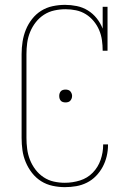

<svg xmlns="http://www.w3.org/2000/svg" viewBox="-20 -763 540 791"><path d="M247 8Q222 8 196.5 2.5Q171 -3 149.5 -16.5Q128 -30 112 -50.5Q96 -71 86 -95Q76 -119 72.5 -144Q69 -169 69 -195V-540Q69 -566 73 -591.5Q77 -617 86.5 -640.5Q96 -664 112 -684.5Q128 -705 149.5 -718.5Q171 -732 196.5 -737.5Q222 -743 248 -743Q272 -743 296.5 -738Q321 -733 342 -720Q363 -707 378.5 -687.5Q394 -668 403 -645V-735H423V-554H403Q403 -576 400 -597.5Q397 -619 388.5 -639Q380 -659 366 -676Q352 -693 333.5 -704.5Q315 -716 293.5 -720.5Q272 -725 250 -725Q227 -725 204 -720Q181 -715 161.5 -702.5Q142 -690 127.5 -671.5Q113 -653 104 -631Q95 -609 92 -586Q89 -563 89 -540V-195Q89 -172 92 -149Q95 -126 103.5 -104.5Q112 -83 126 -64.5Q140 -46 159.5 -33Q179 -20 201.5 -15Q224 -10 247 -10Q279 -10 309.5 -19.5Q340 -29 362 -51.5Q384 -74 394.5 -104.5Q405 -135 405 -166Q405 -166 405 -166.5Q405 -167 405 -168H425Q425 -167 425 -166.5Q425 -166 425 -166Q425 -142 419.5 -119Q414 -96 403 -75.5Q392 -55 375.5 -38Q359 -21 338 -10.5Q317 0 294 4Q271 8 247 8ZM250 -341Q245 -341 239.5 -342.5Q234 -344 230.5 -348Q227 -352 225.5 -357Q224 -362 224 -368Q224 -373 225.5 -378Q227 -383 230.5 -387Q234 -391 239.5 -392.5Q245 -394 250 -394Q255 -394 260.5 -392.5Q266 -391 269.5 -387Q273 -383 275 -378Q277 -373 277 -368Q277 -362 275 -357Q273 -352 269.5 -348Q266 -344 260.5 -342.5Q255 -341 250 -341Z"/></svg>

Font: Iosevka Slab Thin
Style: Regular
Weight: 100
Monospace: yes
Designer: Belleve Invis
Foundry: Belleve Invis
Version: Version 11.1.0; ttfautohint (v1.8.3)